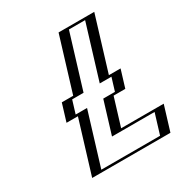

<svg xmlns="http://www.w3.org/2000/svg" viewBox="-188 -967 1055 1109"><g transform="rotate(-30 339.5 -412.5)"><path d="M427 -350 370.4 -165H654.4L604 0H132L239 -350H163L198.5 -466H274.5L384.2 -825H572.2L462.5 -466H540.5L505 -350ZM416.6 -365 350.9 -150H634.9L593.6 -15H151.6L258.6 -365H182.6L208.9 -451H284.9L394.6 -810H552.6L442.9 -451H520.9L494.6 -365ZM416.6 -365H494.6L520.9 -451H442.9L552.6 -810H394.6L284.9 -451H208.9L182.6 -365H258.6L151.6 -15H593.6L634.9 -150H350.9ZM427 -350H505L540.5 -466H462.5L572.2 -825H384.2L274.5 -466H198.5L163 -350H239L132 0H604L654.4 -165H370.4ZM391.6 -365 325.9 -150H609.9L568.6 -15H176.6L283.6 -365H207.6L233.9 -451H309.9L419.6 -810H527.6L417.9 -451H495.9L469.6 -365ZM452 -350H530L565.5 -466H487.5L597.2 -825H359.2L249.5 -466H173.5L138 -350H214L107 0H629L679.4 -165H395.4Z"/></g></svg>

Font: Hussar Outliner
Style: Obl
Weight: 700
Foundry: Cannot Into Space Fonts
Version: Version 0.92